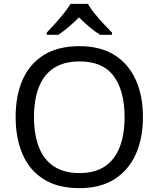

<svg xmlns="http://www.w3.org/2000/svg" viewBox="-20 -964 821 994"><path d="M720 -358Q720 -247 682.5 -164.5Q645 -82 572 -36Q499 10 391 10Q280 10 206.5 -36Q133 -82 97 -165Q61 -248 61 -359Q61 -469 97 -551Q133 -633 206.5 -679Q280 -725 392 -725Q499 -725 572 -679.5Q645 -634 682.5 -551.5Q720 -469 720 -358ZM156 -358Q156 -268 181 -203Q206 -138 258.5 -103Q311 -68 391 -68Q472 -68 523.5 -103Q575 -138 600 -203Q625 -268 625 -358Q625 -493 569 -569.5Q513 -646 392 -646Q311 -646 258.5 -611.5Q206 -577 181 -512.5Q156 -448 156 -358ZM435 -944Q447 -922 469.5 -894.5Q492 -867 516.5 -840.5Q541 -814 560 -795V-784H498Q472 -800 444 -823.5Q416 -847 389 -874Q362 -847 335 -824Q308 -801 282 -784H222V-795Q241 -815 264.5 -841Q288 -867 310 -894.5Q332 -922 345 -944Z"/></svg>

Font: Noto Sans Cherokee
Style: Regular
Weight: 400
Designer: Monotype Design Team
Foundry: Monotype Imaging Inc.
Version: Version 2.001